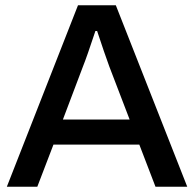

<svg xmlns="http://www.w3.org/2000/svg" viewBox="-20 -706 735 726"><path d="M5.9 0 274.9 -686H418L688 0H567.9L506.8 -159.2H182.1L121.1 0ZM217.8 -253.9H470.2L393.1 -455.1Q375.5 -502.9 347.2 -588.9H340.8Q308.1 -490.2 293.9 -455.1Z"/></svg>

Font: Archivo Medium
Style: Regular
Weight: 500
Designer: Hector Gatti
Foundry: Omnibus-Type
Version: Version 2.001